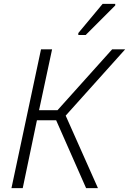

<svg xmlns="http://www.w3.org/2000/svg" viewBox="-20 -968 664 988"><path d="M39 0 191 -714H248L181 -401H276L557 -714H624L318 -373L484 0H423L269 -349H170L97 0ZM383 -798 508 -948H573V-940L421 -788H383Z"/></svg>

Font: Noto Sans Light
Style: Italic
Weight: 300
Italic angle: -12°
Designer: Monotype Design Team
Foundry: Monotype Imaging Inc.
Version: Version 2.013; ttfautohint (v1.8.4.7-5d5b)